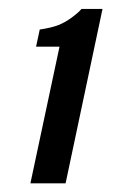

<svg xmlns="http://www.w3.org/2000/svg" viewBox="-20 -722 306 442"><path d="M50 -300H131L216 -701.5H167.5Q163 -695 145 -681.5Q128.5 -669.5 113.2 -663.8Q98 -658 71.5 -654L63 -614.5H117Z"/></svg>

Font: League Gothic
Style: Italic
Weight: 400
Designer: The League of Moveable Type
Version: Version 1.600; ttfautohint (v1.8.3)